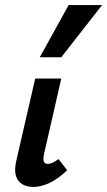

<svg xmlns="http://www.w3.org/2000/svg" viewBox="-20 -731 423 758"><path d="M111 7Q87 7 68.5 -3.5Q50 -14 43 -36.5Q36 -59 44 -95L119 -421H222L154 -124Q150 -106 152.5 -95Q155 -84 169 -84Q177 -84 186.5 -88Q196 -92 211 -103L245 -59Q211 -26 177 -9.5Q143 7 111 7ZM137 -505 251 -711H383L222 -505Z"/></svg>

Font: Ysabeau Office
Style: Bold Italic
Weight: 700
Italic angle: -12°
Designer: Christian Thalmann (Catharsis Fonts)
Version: Version 2.001;gftools[0.9.30]; featfreeze: tnum,lnum,ss02